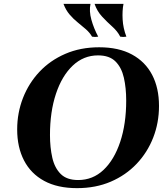

<svg xmlns="http://www.w3.org/2000/svg" viewBox="-20 -960 862 995"><path d="M494 -715Q595 -715 664 -677.5Q733 -640 768.5 -572Q804 -504 804 -411Q804 -324 774 -247Q744 -170 688 -111Q632 -52 554 -18.5Q476 15 379 15Q278 15 209 -22.5Q140 -60 104.5 -128.5Q69 -197 69 -289Q69 -375 99 -452Q129 -529 184.5 -588Q240 -647 318.5 -681Q397 -715 494 -715ZM385 -27Q461 -27 516.5 -79.5Q572 -132 603 -225Q634 -318 634 -439Q634 -504 622 -557Q610 -610 578.5 -641.5Q547 -673 488 -673Q413 -673 357 -620Q301 -567 270 -474Q239 -381 239 -260Q239 -196 251 -143Q263 -90 294.5 -58.5Q326 -27 385 -27ZM470 -940H620Q613 -905 615.5 -859.5Q618 -814 635 -770Q618 -767 603 -770Q589 -798 562 -822Q535 -846 509 -874Q483 -902 470 -940ZM309 -940H449Q441 -903 453.5 -858Q466 -813 489 -770Q472 -767 457 -770Q445 -791 425 -808.5Q405 -826 382.5 -844Q360 -862 340.5 -885Q321 -908 309 -940Z"/></svg>

Font: Poltawski Nowy
Style: Bold Italic
Weight: 700
Italic angle: -12°
Designer: Adam Pótawski, Mateusz Machalski, Borys Kosmynka, Ania Wieluska
Foundry: Capitalics.wtf
Version: Version 1.001;gftools[0.9.25]